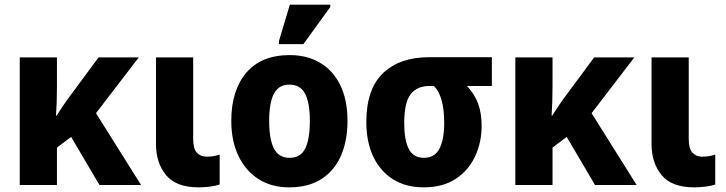

<svg xmlns="http://www.w3.org/2000/svg" viewBox="-20 -796 3124 826"><path d="M577 -549 393 -309 587 0H408L286 -207L225 -161V0H65V-549H225V-426Q225 -390 224 -358.5Q223 -327 221 -299H224Q236 -318 250 -339Q264 -360 279 -380L404 -549Z M834 10Q738 10 694.5 -42.5Q651 -95 651 -177V-549H811V-200Q811 -156 827 -139Q843 -122 868 -122Q884 -122 897 -124Q910 -126 925 -131V-2Q907 4 881.5 7Q856 10 834 10Z M1475 -276Q1475 -191 1447 -126.5Q1419 -62 1363 -26Q1307 10 1224 10Q1147 10 1091.5 -26Q1036 -62 1005.5 -126Q975 -190 975 -276Q975 -407 1039.5 -483Q1104 -559 1227 -559Q1300 -559 1356 -526.5Q1412 -494 1443.5 -430.5Q1475 -367 1475 -276ZM1138 -275Q1138 -197 1158.5 -157Q1179 -117 1226 -117Q1273 -117 1293 -157Q1313 -197 1313 -276Q1313 -354 1292.5 -393Q1272 -432 1225 -432Q1179 -432 1158.5 -393Q1138 -354 1138 -275ZM1180 -606V-619L1227 -776H1401V-766L1285 -606Z M1803 10Q1726 10 1671 -24.5Q1616 -59 1586 -122Q1556 -185 1556 -271Q1556 -413 1628 -481.5Q1700 -550 1827 -550H2096V-426H1989Q2022 -391 2037 -350Q2052 -309 2052 -254Q2052 -184 2024 -123.5Q1996 -63 1940.5 -26.5Q1885 10 1803 10ZM1804 -117Q1850 -117 1870.5 -156.5Q1891 -196 1891 -267Q1891 -382 1847 -426H1827Q1774 -426 1746.5 -390.5Q1719 -355 1719 -266Q1719 -194 1738.5 -155.5Q1758 -117 1804 -117Z M2709 -549 2525 -309 2719 0H2540L2418 -207L2357 -161V0H2197V-549H2357V-426Q2357 -390 2356 -358.5Q2355 -327 2353 -299H2356Q2368 -318 2382 -339Q2396 -360 2411 -380L2536 -549Z M2966 10Q2870 10 2826.5 -42.5Q2783 -95 2783 -177V-549H2943V-200Q2943 -156 2959 -139Q2975 -122 3000 -122Q3016 -122 3029 -124Q3042 -126 3057 -131V-2Q3039 4 3013.5 7Q2988 10 2966 10Z"/></svg>

Font: Noto Sans SemiCondensed ExtraBold
Style: Regular
Weight: 800
Width: 4
Designer: Monotype Design Team
Foundry: Monotype Imaging Inc.
Version: Version 2.013; ttfautohint (v1.8.4.7-5d5b)